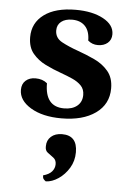

<svg xmlns="http://www.w3.org/2000/svg" viewBox="-54 -502 566 832"><g transform="rotate(5 229.5 -86.0)"><path d="M220 12Q138 12 86.5 -19Q35 -50 35 -96Q35 -122 51.5 -136.5Q68 -151 94 -151Q125 -151 145 -134Q145 -32 228 -32Q264 -32 285 -49.5Q306 -67 306 -97Q306 -122 291 -137.5Q276 -153 252.5 -163.5Q229 -174 201 -184Q167 -196 133.5 -212.5Q100 -229 77.5 -256Q55 -283 55 -327Q55 -389 104.5 -425.5Q154 -462 242 -462Q315 -462 362 -436.5Q409 -411 409 -370Q409 -346 392.5 -332Q376 -318 350 -318Q325 -318 307 -334Q307 -375 286.5 -396.5Q266 -418 230 -418Q200 -418 182.5 -404Q165 -390 165 -366Q165 -333 195.5 -316.5Q226 -300 266 -286Q303 -273 339.5 -256Q376 -239 400 -210.5Q424 -182 424 -136Q424 -67 368.5 -27.5Q313 12 220 12ZM177 290Q171 286 167 281Q163 276 163 265Q189 258 201 244Q213 230 213 212Q213 194 200.5 184.5Q188 175 175.5 166Q163 157 164 138Q164 112 182 96Q200 80 230 80Q296 80 296 153Q296 191 277.5 221.5Q259 252 231.5 270.5Q204 289 177 290Z"/></g></svg>

Font: Petrona
Style: Bold
Weight: 700
Designer: Ringo R. Seeber
Foundry: Ringo R. Seeber
Version: Version 2.001; ttfautohint (v1.8.3)